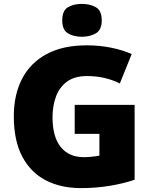

<svg xmlns="http://www.w3.org/2000/svg" viewBox="-20 -957 780 987"><path d="M364 -418H672V-33Q617 -14 545.5 -2Q474 10 396 10Q293 10 215.5 -30Q138 -70 94.5 -152Q51 -234 51 -359Q51 -471 94 -553Q137 -635 220.5 -679.5Q304 -724 426 -724Q493 -724 553 -711.5Q613 -699 657 -679L596 -528Q558 -547 516 -556.5Q474 -566 427 -566Q363 -566 324 -537Q285 -508 267.5 -460Q250 -412 250 -354Q250 -254 292 -201.5Q334 -149 412 -149Q429 -149 453.5 -151.5Q478 -154 491 -157V-269H364ZM401 -937Q442 -937 472.5 -920Q503 -903 503 -852Q503 -803 472.5 -785.5Q442 -768 401 -768Q359 -768 329.5 -785.5Q300 -803 300 -852Q300 -903 329.5 -920Q359 -937 401 -937Z"/></svg>

Font: Noto Sans Myanmar Black
Style: Regular
Weight: 900
Designer: Monotype Design Team
Foundry: Monotype Imaging Inc.
Version: Version 2.107; ttfautohint (v1.8.4.7-5d5b)